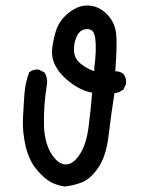

<svg xmlns="http://www.w3.org/2000/svg" viewBox="-20 -674 540 698"><path d="M215 4Q188 0 165.5 -11.5Q143 -23 114.5 -56Q86 -89 73.5 -141.5Q61 -194 63.5 -244Q66 -294 69 -334Q72 -374 86 -411Q100 -423 121 -421L141 -411Q155 -391 150 -362Q144 -327 141.5 -290Q139 -253 140 -216Q141 -179 151.5 -147.5Q162 -116 182.5 -94.5Q203 -73 226.5 -77Q250 -81 272 -116Q294 -151 302 -212.5Q310 -274 315 -337Q284 -343 257 -359.5Q230 -376 209 -397.5Q188 -419 177 -444.5Q166 -470 170 -500Q174 -530 182.5 -559Q191 -588 211.5 -610.5Q232 -633 259 -645.5Q286 -658 316.5 -652Q347 -646 372 -619Q397 -592 402 -553.5Q407 -515 399 -415Q417 -415 429 -405Q441 -389 438 -368L429 -349Q413 -337 396 -335Q384 -259 375 -182.5Q366 -106 337 -64Q308 -22 275 -10Q242 2 215 4ZM323 -415V-431Q327 -458 328 -485.5Q329 -513 326 -535.5Q323 -558 312 -564.5Q301 -571 284.5 -566.5Q268 -562 258 -539.5Q248 -517 249 -489.5Q250 -462 272 -443.5Q294 -425 323 -415Z"/></svg>

Font: NaniFont Regular
Style: Regular
Weight: 400
Designer: Nanigashitei
Version: Version 1.036